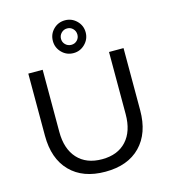

<svg xmlns="http://www.w3.org/2000/svg" viewBox="-137 -1069 1054 1188"><g transform="rotate(-15 390.5 -475.0)"><path d="M391 10Q247 10 166.5 -72.5Q86 -155 86 -302V-700H178V-302Q178 -193 234 -131.5Q290 -70 391 -70Q491 -70 547 -131Q603 -192 603 -302V-700H696V-302Q696 -155 615.5 -72.5Q535 10 391 10ZM285 -855Q285 -899 315.5 -929.5Q346 -960 390 -960Q433 -960 464 -929.5Q495 -899 495 -855Q495 -812 464 -781Q433 -750 390 -750Q346 -750 315.5 -781Q285 -812 285 -855ZM442 -855Q442 -877 427 -892.5Q412 -908 390 -908Q368 -908 352.5 -892.5Q337 -877 337 -855Q337 -833 352.5 -818Q368 -803 390 -803Q412 -803 427 -818Q442 -833 442 -855Z"/></g></svg>

Font: Goli
Style: Regular
Weight: 400
Designer: jaikishan Patel
Foundry: MagicType
Version: Version 1.000